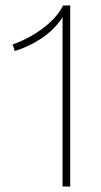

<svg xmlns="http://www.w3.org/2000/svg" viewBox="-20 -680 370 700"><path d="M208 0V-552Q208 -568 208 -584Q208 -600 208 -617Q178 -571 131 -540Q84 -509 34 -494L26 -518Q59 -529 95 -549.5Q131 -570 162 -598Q193 -626 210 -660H236V0Z"/></svg>

Font: Work Sans ExtraLight
Style: Regular
Weight: 200
Designer: Wei Huang
Foundry: Wei Huang
Version: Version 2.010; ttfautohint (v1.8.3)